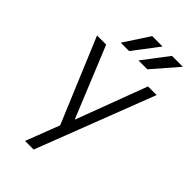

<svg xmlns="http://www.w3.org/2000/svg" viewBox="-276 -793 1071 1071"><g transform="rotate(45 260.0 -257.5)"><path d="M234 0 25 -500H97L268 -82H270L427 -500H495L225 200H157ZM245 -715H327L213 -565H147ZM401 -715H487L357 -565H287Z"/></g></svg>

Font: PT Root UI
Style: Regular
Weight: 400
Designer: Vitaly Kuzmin
Foundry: ParaType Ltd.
Version: Version 2.001G